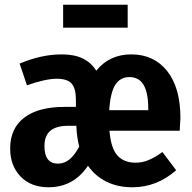

<svg xmlns="http://www.w3.org/2000/svg" viewBox="-20 -776 812 812"><path d="M740 -223H443Q449 -149 476.5 -118.5Q504 -88 553 -88Q582 -88 608.5 -99Q635 -110 667 -133L725 -56Q643 16 540 16Q478 16 430.5 -7.5Q383 -31 352 -75Q291 16 185 16Q111 16 67 -29.5Q23 -75 23 -148Q23 -233 82.5 -278.5Q142 -324 254 -324H301V-353Q301 -403 282.5 -423Q264 -443 220 -443Q196 -443 162.5 -435.5Q129 -428 94 -415L63 -507Q155 -546 241 -546Q295 -546 330.5 -528.5Q366 -511 387 -477Q443 -546 535 -546Q631 -546 687 -475.5Q743 -405 743 -277Q743 -268 740 -223ZM607 -317Q607 -383 587.5 -416.5Q568 -450 527 -450Q489 -450 468 -418Q447 -386 442 -310H607ZM315 -156Q305 -195 303 -241V-244H269Q218 -244 193 -223Q168 -202 168 -158Q168 -84 225 -84Q252 -84 274 -102Q296 -120 315 -156ZM247 -659V-756H520V-659Z"/></svg>

Font: Fira Sans Condensed SemiBold
Style: Regular
Weight: 600
Width: 3
Designer: bBox Type GmbH & Carrois Corporate GbR & Edenspiekermann AG
Foundry: bBox Type GmbH & Carrois Corporate GbR & Edenspiekermann AG
Version: Version 4.301